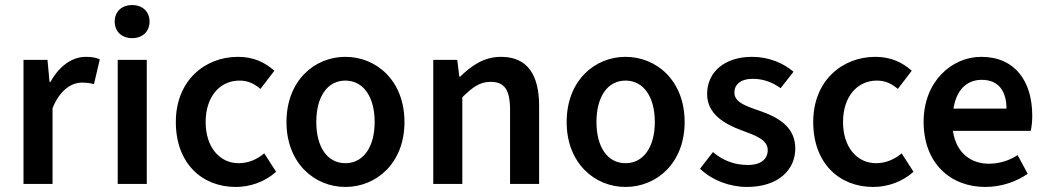

<svg xmlns="http://www.w3.org/2000/svg" viewBox="-20 -728 4143 760"><path d="M73 -491V0H188V-300C218 -374 265 -401 304 -401C325 -401 336 -399 352 -395L375 -493C360 -500 344 -503 319 -503C267 -503 215 -468 180 -404H176L168 -491Z M446 -491V0H561V-491ZM434 -643C434 -603 462 -577 503 -577C544 -577 572 -603 572 -643C572 -682 544 -708 503 -708C462 -708 434 -682 434 -643Z M676 -245C676 -82 779 12 913 12C969 12 1027 -7 1073 -48L1026 -121C999 -98 964 -82 925 -82C848 -82 794 -147 794 -245C794 -344 849 -409 928 -409C960 -409 985 -398 1011 -376L1066 -448C1030 -480 985 -503 922 -503C791 -503 676 -409 676 -245Z M1114 -245C1114 -82 1225 12 1347 12C1470 12 1581 -82 1581 -245C1581 -409 1470 -503 1347 -503C1225 -503 1114 -409 1114 -245ZM1232 -245C1232 -344 1275 -409 1347 -409C1419 -409 1463 -344 1463 -245C1463 -147 1419 -82 1347 -82C1275 -82 1232 -147 1232 -245Z M1695 -491V0H1810V-343C1851 -383 1879 -404 1922 -404C1976 -404 1999 -374 1999 -293V0H2114V-308C2114 -432 2068 -503 1963 -503C1896 -503 1846 -468 1802 -425H1798L1790 -491Z M2223 -245C2223 -82 2334 12 2456 12C2579 12 2690 -82 2690 -245C2690 -409 2579 -503 2456 -503C2334 -503 2223 -409 2223 -245ZM2341 -245C2341 -344 2384 -409 2456 -409C2528 -409 2572 -344 2572 -245C2572 -147 2528 -82 2456 -82C2384 -82 2341 -147 2341 -245Z M2751 -60C2799 -14 2869 12 2937 12C3061 12 3128 -56 3128 -140C3128 -226 3061 -264 2985 -290C2923 -311 2887 -326 2887 -362C2887 -392 2910 -416 2960 -416C2999 -416 3035 -404 3070 -379L3121 -444C3081 -478 3024 -503 2957 -503C2847 -503 2779 -442 2779 -356C2779 -278 2845 -238 2916 -212C2970 -192 3019 -175 3019 -134C3019 -100 2994 -75 2941 -75C2890 -75 2845 -90 2802 -126Z M3199 -245C3199 -82 3302 12 3436 12C3492 12 3550 -7 3596 -48L3549 -121C3522 -98 3487 -82 3448 -82C3371 -82 3317 -147 3317 -245C3317 -344 3372 -409 3451 -409C3483 -409 3508 -398 3534 -376L3589 -448C3553 -480 3508 -503 3445 -503C3314 -503 3199 -409 3199 -245Z M3880 12C3942 12 4002 -8 4048 -40L4008 -114C3974 -92 3936 -80 3894 -80C3826 -80 3765 -120 3752 -210H4060C4064 -228 4066 -248 4066 -270C4066 -406 3998 -503 3864 -503C3748 -503 3636 -406 3636 -246C3636 -82 3742 12 3880 12ZM3754 -298C3768 -385 3818 -412 3866 -412C3932 -412 3964 -368 3964 -298Z"/></svg>

Font: DAIFUKU Sans Semibold
Style: Regular
Weight: 600
Designer: Original font ‘Source Sans 3’ : Paul D. Hunt
Foundry: Daifuku
Version: Version 1.000